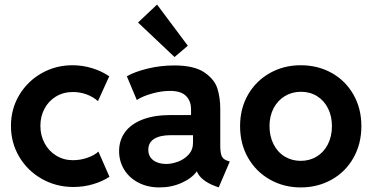

<svg xmlns="http://www.w3.org/2000/svg" viewBox="-20 -819 1643 847"><path d="M28.3 -263.7Q28.3 -338.4 64.9 -399.7Q101.6 -460.9 163.8 -496.1Q226.1 -531.2 299.8 -531.2Q343.8 -531.2 386.2 -518.3Q428.7 -505.4 461.9 -482.4L412.1 -373Q390.6 -392.1 361.8 -402.6Q333 -413.1 301.8 -413.1Q259.8 -413.1 227.1 -393.3Q194.3 -373.5 176.3 -339.6Q158.2 -305.7 158.2 -263.7Q158.2 -221.7 176.8 -187Q195.3 -152.3 228.3 -132.3Q261.2 -112.3 301.8 -112.3Q335 -112.3 366.2 -123.3Q397.5 -134.3 414.1 -150.4L462.9 -39.1Q432.6 -19 391.1 -6.6Q349.6 5.9 303.7 5.9Q228 5.9 164.8 -29.8Q101.6 -65.4 64.9 -127.2Q28.3 -189 28.3 -263.7Z M505.4 -152.3Q505.4 -199.7 531.2 -235.6Q557.1 -271.5 608.4 -291.5Q659.7 -311.5 732.9 -311.5H822.8V-336.9Q822.8 -373.5 800.5 -395.8Q778.3 -418 730 -418Q692.9 -418 651.4 -406.5Q609.9 -395 583.5 -377.9L539.6 -482.4Q572.8 -502 629.9 -516.1Q687 -530.3 748.5 -530.3Q836.4 -530.3 881.3 -499.8Q926.3 -469.2 939 -428.5Q951.7 -387.7 951.7 -338.9V-175.8Q951.7 -145 958 -130.6Q964.4 -116.2 981.9 -110.4L993.7 -106.4L944.8 7.8L929.2 2Q865.7 -22 848.6 -62.5H847.7Q825.7 -32.2 781 -12.2Q736.3 7.8 683.1 7.8Q631.3 7.8 590.8 -13.2Q550.3 -34.2 527.8 -70.8Q505.4 -107.4 505.4 -152.3ZM713.4 -95.7Q737.3 -95.7 764.9 -105.7Q792.5 -115.7 812 -137Q831.5 -158.2 831.5 -189.5V-222.7H733.9Q686 -222.7 660.2 -206.5Q634.3 -190.4 634.3 -158.2Q634.3 -128.9 656 -112.3Q677.7 -95.7 713.4 -95.7ZM588.9 -719.7 672.9 -798.8 808.6 -617.2 750 -567.4Z M1039.1 -262.7Q1039.1 -340.3 1074.2 -401.4Q1109.4 -462.4 1170.7 -496.8Q1231.9 -531.2 1306.6 -531.2Q1382.3 -531.2 1443.4 -497.1Q1504.4 -462.9 1539.3 -401.6Q1574.2 -340.3 1574.2 -262.7Q1574.2 -184.6 1539.3 -122.8Q1504.4 -61 1443.1 -26.6Q1381.8 7.8 1306.6 7.8Q1231.9 7.8 1170.7 -26.9Q1109.4 -61.5 1074.2 -123Q1039.1 -184.6 1039.1 -262.7ZM1444.3 -262.7Q1444.3 -306.6 1427 -341.1Q1409.7 -375.5 1378.7 -394.8Q1347.7 -414.1 1307.6 -414.1Q1268.1 -414.1 1236.6 -395Q1205.1 -376 1187 -341.6Q1168.9 -307.1 1168.9 -262.7Q1168.9 -217.8 1186.8 -182.6Q1204.6 -147.5 1236.1 -128.4Q1267.6 -109.4 1306.6 -109.4Q1345.7 -109.4 1377.2 -128.4Q1408.7 -147.5 1426.5 -182.6Q1444.3 -217.8 1444.3 -262.7Z"/></svg>

Font: Reddit Sans Vanilla
Style: Bold
Weight: 700
Designer: Stephen Hutchings
Foundry: Reddit
Version: Version 1.013